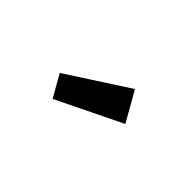

<svg xmlns="http://www.w3.org/2000/svg" viewBox="-16 -956 633 633"><g transform="rotate(45 300.0 -639.5)"><path d="M434 -643 206 -532 162 -609 375 -747Z"/></g></svg>

Font: Post Grotesk Bold
Style: Bold
Weight: 700
Version: Version 1.0